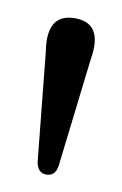

<svg xmlns="http://www.w3.org/2000/svg" viewBox="-50 -814 248 389"><g transform="rotate(10 74.0 -619.0)"><path d="M71.5 -457.5Q53.5 -457.5 50 -480.5L27.5 -703.5Q15.5 -779.5 74.5 -779.5Q133 -779.5 120 -703.5L93.5 -480Q90.5 -457.5 71.5 -457.5Z"/></g></svg>

Font: Fraunces 72pt S050
Style: Regular
Weight: 400
Version: Version 1.000; ttfautohint (v1.8.3)